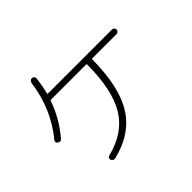

<svg xmlns="http://www.w3.org/2000/svg" viewBox="-165 -1046 1331 1331"><g transform="rotate(-45 500.0 -381.0)"><path d="M905.3 -627.9Q914.1 -627.9 920.4 -621.6Q926.8 -615.2 926.8 -606Q926.8 -596.7 920.4 -589.8Q914.1 -583 905.3 -583H666Q661.1 -583 661.1 -579.1Q660.2 -311.5 570.8 -168.9Q481.4 -26.4 288.1 19.5Q279.3 21.5 270.5 16.6Q261.7 11.7 258.8 2.9Q253.9 -18.6 276.4 -24.4Q451.2 -67.4 530.8 -198.2Q610.4 -329.1 611.3 -579.1Q611.3 -583 606.4 -583H260.7Q255.9 -583 254.9 -579.1Q210.9 -451.2 119.1 -342.8Q104.5 -325.2 85 -338.9Q67.4 -351.6 81.1 -370.1Q216.8 -534.2 248 -759.8Q250 -769.5 256.8 -776.4Q263.7 -783.2 273.9 -782.2Q284.2 -781.2 290 -773.9Q295.9 -766.6 294.9 -756.8Q288.1 -696.3 272.5 -633.8Q270.5 -627.9 275.4 -627.9Z"/></g></svg>

Font: Rounded-L Mgen+ 1mn light
Style: Regular
Weight: 200
Designer: [Source Han Sans]
Ryoko NISHIZUKA  (kana & ideographs); Paul D. Hunt (Latin, Greek & Cyrillic); Wenlong ZHANG  (bopomofo
Version: Version 1.059.20150602